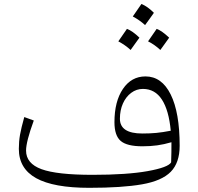

<svg xmlns="http://www.w3.org/2000/svg" viewBox="-20 -920 977 946"><path d="M823.2 -120.1Q824.2 -144.5 824.5 -171.4Q824.7 -198.2 824.7 -219.2Q788.1 -208.5 754.9 -203.9Q721.7 -199.2 681.6 -199.2Q605.5 -199.2 574.7 -225.6Q543.9 -252 543.9 -317.9Q543.9 -420.4 585.7 -481.9Q627.4 -543.5 696.8 -543.5Q776.9 -543.5 821 -454.6Q865.2 -365.7 865.2 -201.7Q865.2 -118.2 821.3 -73.5Q777.3 -28.8 679.4 -11.7Q581.5 5.4 419.4 5.4Q244.1 5.4 158.4 -42Q72.8 -89.4 72.8 -186.5Q72.8 -222.7 78.6 -255.9Q84.5 -289.1 99.6 -343.3L146.5 -326.2Q108.4 -222.2 108.4 -178.2Q108.4 -114.3 184.6 -86.4Q260.7 -58.6 435.5 -58.6Q606 -58.6 707.5 -76.9Q809.1 -95.2 823.2 -120.1ZM821.3 -275.9Q812 -376.5 777.8 -429.2Q743.7 -481.9 684.1 -481.9Q652.3 -481.9 626.5 -462.6Q600.6 -443.4 585.7 -410.2Q570.8 -377 570.8 -335Q570.8 -262.2 681.2 -262.2Q718.3 -262.2 749.8 -265.1Q781.2 -268.1 821.3 -275.9ZM709.5 -716.3Q713.9 -722.2 752 -777.8Q777.3 -768.6 813.5 -734.4Q803.2 -719.7 792.2 -704.6Q781.2 -689.5 770 -673.8Q741.7 -700.2 709.5 -716.3ZM623.5 -673.8Q597.7 -697.8 563 -716.3Q585 -748 605.5 -777.8Q632.8 -767.6 667 -734.4Q652.3 -713.4 623.5 -673.8ZM634.3 -838.9Q639.2 -845.7 676.8 -900.4Q706.5 -888.7 738.3 -856.9Q727.5 -841.8 717.5 -827.6Q707.5 -813.5 694.8 -796.4Q668.9 -820.3 634.3 -838.9Z"/></svg>

Font: Pinar DS1-Light
Style: Regular
Weight: 300
Designer: Amin Abedi
Version: Version 2.000